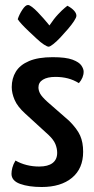

<svg xmlns="http://www.w3.org/2000/svg" viewBox="-20 -739 376 769"><path d="M147 10Q95 10 60.5 -2.5Q26 -15 26 -43Q26 -54 29.5 -67.5Q33 -81 42 -96Q63 -84 87 -78Q111 -72 137 -72Q172 -72 190.5 -86Q209 -100 209 -127Q209 -144 202 -161.5Q195 -179 175 -198L81 -284Q50 -312 38.5 -339Q27 -366 27 -390Q27 -425 43.5 -452Q60 -479 96.5 -494.5Q133 -510 191 -510Q244 -510 270.5 -500Q297 -490 306 -476.5Q315 -463 315 -452Q315 -428 296 -406Q275 -419 252 -425Q229 -431 202 -431Q170 -431 152 -420Q134 -409 134 -389Q134 -377 140.5 -364.5Q147 -352 170 -331L257 -255Q289 -223 301 -196Q313 -169 313 -131Q313 -64 268.5 -27Q224 10 147 10ZM175 -552Q169 -552 156 -560.5Q143 -569 127.5 -583.5Q112 -598 96 -613Q80 -628 68 -641Q56 -654 51 -662Q57 -681 69.5 -700Q82 -719 92 -719Q98 -719 108.5 -711Q119 -703 131 -690.5Q143 -678 154 -665.5Q165 -653 171.5 -645Q178 -637 178 -637Q196 -664 212.5 -681.5Q229 -699 239.5 -707.5Q250 -716 250 -716Q267 -707 276.5 -696.5Q286 -686 286 -676Q286 -669 276.5 -654.5Q267 -640 252 -622.5Q237 -605 221.5 -588.5Q206 -572 193 -562Q180 -552 175 -552Z"/></svg>

Font: Yanone Kaffeesatz Medium
Style: Regular
Weight: 500
Designer: Yanone (Cyrillic: Daniel Pouzeot, Huerta Tipografica, and Cyreal)
Foundry: Yanone
Version: Version 2.003